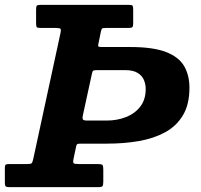

<svg xmlns="http://www.w3.org/2000/svg" viewBox="-65 -770 827 790"><path d="M313 -465.5Q315 -476 318.2 -478.8Q321.5 -481.5 334.5 -481.5H449.5Q482.5 -481.5 501 -470.2Q519.5 -459 527 -441.2Q534.5 -423.5 534.5 -404Q534.5 -360.5 512.5 -331.8Q490.5 -303 454 -288.5Q417.5 -274 374.5 -274H293.5Q278.5 -274 276 -279Q273.5 -284 275.5 -293.5ZM-45 -17Q-45 -5.5 -41 -2.8Q-37 0 -25.5 0H339.5Q353.5 0 356.8 -4.2Q360 -8.5 360 -22.5V-73Q360 -87.5 356.5 -91.2Q353 -95 338 -95H260.5Q242 -95 238.2 -98.2Q234.5 -101.5 237.5 -116.5L248.5 -168.5Q250 -175.5 253.5 -177.2Q257 -179 267.5 -179H377Q445 -179 506 -189.5Q567 -200 614 -225.5Q661 -251 687.8 -295.8Q714.5 -340.5 714.5 -409Q714.5 -460 692.8 -497.8Q671 -535.5 618 -556Q565 -576.5 472 -576.5H354.5Q341.5 -576.5 339.8 -579Q338 -581.5 340 -590.5L349.5 -637Q352 -648 354 -651.5Q356 -655 370 -655H462.5Q475.5 -655 479.2 -658Q483 -661 483 -674V-731.5Q483 -743 480.2 -746.5Q477.5 -750 466 -750H100.5Q90 -750 86.8 -746.8Q83.5 -743.5 83.5 -732V-674.5Q83.5 -662.5 86 -658.8Q88.5 -655 100.5 -655H163.5Q180.5 -655 183.8 -651.5Q187 -648 184 -634.5L71.5 -114.5Q68.5 -101.5 65 -98.2Q61.5 -95 45.5 -95H-27.5Q-37 -95 -41 -92.8Q-45 -90.5 -45 -80.5Z"/></svg>

Font: Besley
Style: Bold Italic
Weight: 700
Italic angle: -13°
Designer: Owen Earl
Foundry: indestructible type*
Version: Version 2.001